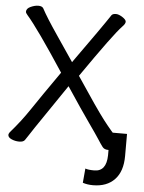

<svg xmlns="http://www.w3.org/2000/svg" viewBox="-61 -762 769 1023"><g transform="rotate(5 323.5 -250.5)"><path d="M539.1 19Q519 19 509 6.1Q499 -6.8 482.9 -32Q466.8 -57.1 424.8 -116.5Q382.8 -175.8 299.8 -300.8Q167 -106.9 141.1 -67.4Q115.2 -27.8 108.2 -17.3Q101.1 -6.8 93.5 4.6Q85.9 16.1 63 16.1Q42 16.1 22.5 7.6Q2.9 -1 2.9 -15.1Q2.9 -20 8.8 -28.8Q64.9 -92.8 111.1 -161.9Q157.2 -231 253.9 -369.1Q107.9 -591.8 48.8 -659.2Q39.1 -669.9 39.1 -676.8Q39.1 -693.8 61.5 -703.9Q84 -713.9 102.1 -713.9Q122.1 -713.9 128.9 -703.1Q153.8 -655.8 215.8 -564.9Q277.8 -474.1 307.1 -430.2Q452.1 -632.8 495.1 -698.2Q502 -706.1 518.1 -706.1Q533.2 -706.1 553.2 -693.1Q573.2 -680.2 573.2 -669.2Q573.2 -658.2 557.1 -642.1Q514.2 -598.1 350.1 -360.8Q460.9 -193.8 503.9 -137.9Q546.9 -82 594.2 -32.2Q600.1 -25.9 600.1 -19Q600.1 -3.9 578.6 7.6Q557.1 19 539.1 19ZM541.5 -74.7H632.3V43.5Q632.3 126 590.6 169.7Q548.8 213.4 475.1 213.4Q444.8 213.4 420.4 205.1L427.2 128.4Q441.9 134.3 475.1 134.3Q540 134.3 541.5 47.4Z"/></g></svg>

Font: LXGW WenKai Screen
Style: Regular
Weight: 400
Designer: LXGW / Fontworks Inc.
Foundry: LXGW / Fontworks Inc.
Version: Version 1.510;January 18,2025